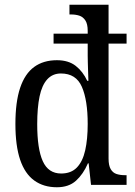

<svg xmlns="http://www.w3.org/2000/svg" viewBox="-20 -780 569 810"><path d="M220 10Q164 10 124.5 -18.5Q85 -47 65 -106Q45 -165 45 -257Q45 -350 65 -409.5Q85 -469 124 -497.5Q163 -526 220 -526Q269 -526 299.5 -502Q330 -478 348 -439H353Q353 -440 352.5 -452.5Q352 -465 351.5 -482.5Q351 -500 350.5 -517Q350 -534 350 -545V-596H206V-638H350V-650Q350 -679 340 -694Q330 -709 314.5 -714Q299 -719 280 -719H273V-760H438V-638H514V-596H438V-111Q438 -82 447 -66.5Q456 -51 471.5 -46Q487 -41 506 -41H514V0H364L354 -91H351Q331 -45 300.5 -17.5Q270 10 220 10ZM238 -48Q280 -48 304.5 -73.5Q329 -99 339.5 -146Q350 -193 350 -257Q350 -357 325.5 -413.5Q301 -470 237 -470Q202 -470 179.5 -445.5Q157 -421 147 -373.5Q137 -326 137 -256Q137 -152 160.5 -100Q184 -48 238 -48Z"/></svg>

Font: Noto Serif Condensed
Style: Regular
Weight: 400
Width: 3
Designer: Monotype Design Team
Foundry: Monotype Imaging Inc.
Version: Version 2.015